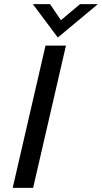

<svg xmlns="http://www.w3.org/2000/svg" viewBox="-20 -911 495 931"><path d="M260.3 -729 139.2 -891.1H222.7L275.4 -813L368.2 -891.1H454.6ZM41.5 0 200.7 -689.9H299.8L140.6 0Z"/></svg>

Font: HK Grotesk Medium Italic
Style: Regular
Weight: 500
Italic angle: -13°
Designer: Alfredo Marco Pradil and Stefan Peev
Foundry: Hanken Design Co.
Version: Version 1.000;PS 001.000;hotconv 1.0.88;makeotf.lib2.5.64775